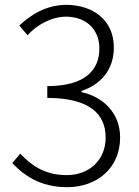

<svg xmlns="http://www.w3.org/2000/svg" viewBox="-20 -763 575 796"><path d="M258 13C382 13 478 -66 478 -193C478 -296 406 -362 318 -381V-386C396 -412 452 -472 452 -566C452 -679 367 -742 255 -743C172 -742 110 -704 60 -657L94 -617C134 -660 191 -693 254 -694C338 -693 392 -641 392 -562C392 -475 336 -406 176 -406V-357C350 -357 418 -291 418 -193C418 -99 350 -37 256 -37C163 -37 106 -81 64 -126L31 -87C77 -38 145 13 258 13Z"/></svg>

Font: Genne Gothic Light
Style: Regular
Weight: 300
Designer: Ryoko NISHIZUKA (kana & ideographs); Paul D. Hunt (Latin, Greek & Cyrillic); Wenlong ZHANG (bopomofo); Sandoll Communica
Foundry: Adobe Systems Incorporated
Version: Version 1.004;PS 1.004;hotconv 16.6.51;makeotf.lib2.5.65220